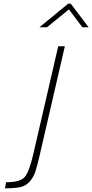

<svg xmlns="http://www.w3.org/2000/svg" viewBox="-20 -951 501 1042"><path d="M332 -700 195 -107Q181 -46 171 -17Q161 12 140.5 35Q120 58 90 64.5Q60 71 7 71L13 38Q88 38 113 11Q138 -16 161 -116L296 -700ZM194 -803 350 -931H364L461 -803H427L354 -900L235 -803Z"/></svg>

Font: Titillium Web ExtraLight
Style: Italic
Weight: 275
Italic angle: -13°
Version: Version 1.002;PS 57.000;hotconv 1.0.70;makeotf.lib2.5.55311